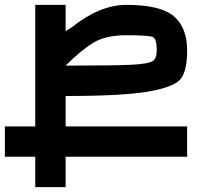

<svg xmlns="http://www.w3.org/2000/svg" viewBox="-20 -645 915 790"><path d="M250 -625V-515.6Q257.8 -523.4 273.4 -531.2Q390.6 -625 500 -625Q640.6 -625 695.3 -578.1Q750 -531.2 750 -437.5Q750 -359.4 726.6 -324.2Q703.1 -289.1 597.7 -269.5Q492.2 -250 250 -250V-125H750V0H250V125H125V0H0V-125H125V-625ZM625 -437.5Q625 -484.4 609.4 -492.2Q593.8 -500 500 -500Q414.1 -500 363.3 -468.8Q312.5 -437.5 250 -375Q460.9 -375 527.3 -378.9Q593.8 -382.8 609.4 -394.5Q625 -406.2 625 -437.5Z"/></svg>

Font: CraftyPE
Style: Regular
Weight: 400
Designer: Erek Butcher
Foundry: Haunted Coop
Version: Version 0.018;April 4, 2024;FontCreator 15.0.0.2962 64-bit